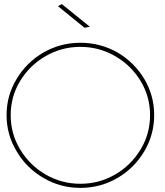

<svg xmlns="http://www.w3.org/2000/svg" viewBox="-20 -911 804 934"><path d="M551 -656C496 -687 436 -703 371 -703C306 -703 247 -687 192 -656C137 -624 93 -581 61 -527C28 -473 12 -414 12 -351C12 -288 28 -229 61 -175C93 -120 137 -77 192 -45C247 -13 306 3 371 3C436 3 496 -13 551 -45C606 -77 649 -120 682 -175C714 -229 730 -288 730 -351C730 -414 714 -473 682 -527C649 -581 606 -624 551 -656ZM202 -638C254 -668 310 -683 371 -683C432 -683 488 -668 540 -638C592 -608 633 -568 664 -517C695 -466 710 -410 710 -351C710 -291 695 -235 664 -184C633 -133 592 -92 540 -62C488 -32 432 -17 371 -17C310 -17 254 -32 202 -62C150 -92 109 -133 78 -184C47 -235 32 -291 32 -351C32 -410 47 -466 78 -517C109 -568 150 -608 202 -638ZM281 -891 262 -881 391 -776 417 -781Z"/></svg>

Font: Argentum Sans Thin
Style: Regular
Weight: 250
Designer: Julieta Ulanovsky
Foundry: Julieta Ulanovsky
Version: Version 5.001;February 15, 2019;FontCreator 11.5.0.2425 64-b